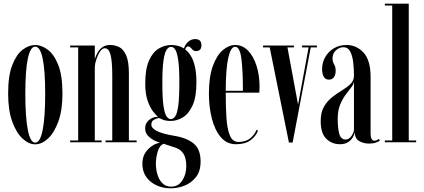

<svg xmlns="http://www.w3.org/2000/svg" viewBox="-20 -770 2292 1039"><path d="M170.5 11Q135.5 11 101.8 -20.2Q68 -51.5 46 -112.8Q24 -174 24 -263.5Q24 -361.5 46.8 -419Q69.5 -476.5 103.2 -501.5Q137 -526.5 170.5 -526.5Q204 -526.5 238 -501.5Q272 -476.5 295 -419Q318 -361.5 318 -263.5Q318 -174 295.8 -112.8Q273.5 -51.5 239.8 -20.2Q206 11 170.5 11ZM170.5 2Q197.5 2 211 -67.2Q224.5 -136.5 224.5 -263.5Q224.5 -388 211 -452.8Q197.5 -517.5 170.5 -517.5Q144 -517.5 130.5 -452.8Q117 -388 117 -263.5Q117 -136.5 130.5 -67.2Q144 2 170.5 2Z M359.5 0V-10H403V-513.5H359.5V-523.5H493V-450.5Q498 -467 507.8 -484.8Q517.5 -502.5 534 -514.5Q550.5 -526.5 576.5 -526.5Q602.5 -526.5 625.5 -515Q648.5 -503.5 663 -470Q677.5 -436.5 677.5 -371.5V-10H719.5V0H551.5V-10H587.5V-363Q587.5 -438 578.2 -473.5Q569 -509 547.5 -509Q533.5 -509 521.5 -491.2Q509.5 -473.5 501.8 -450Q494 -426.5 493 -408.5V-10H530V0Z M905.5 249Q839.5 249 795 212.8Q750.5 176.5 750.5 116Q750.5 69.5 780.5 38.5Q810.5 7.5 846.5 2.5Q840 1.5 820.5 -7.2Q801 -16 783.2 -32.8Q765.5 -49.5 765.5 -75Q765.5 -97 777.2 -111Q789 -125 804 -131.5Q819 -138 829.5 -138Q835 -138 836 -137Q824.5 -146 808 -167.2Q791.5 -188.5 778.8 -225.2Q766 -262 766 -317.5Q766 -397.5 786.8 -443.2Q807.5 -489 840 -507.8Q872.5 -526.5 906.5 -526.5Q946.5 -526.5 975.5 -508Q981.5 -528.5 998 -543.5Q1014.5 -558.5 1036 -558.5Q1070 -558.5 1070 -525.5Q1070 -493.5 1040.5 -493.5Q1030 -493.5 1023.2 -500Q1016.5 -506.5 1011 -512.8Q1005.5 -519 998.5 -519Q987 -519 982.5 -502.5Q1043 -456 1043 -325.5Q1043 -244.5 1021.8 -198.8Q1000.5 -153 968.5 -134.2Q936.5 -115.5 904.5 -115.5Q878 -115.5 862.8 -121.8Q847.5 -128 844.5 -130Q843.5 -131 840.5 -131Q831.5 -131 815.2 -123Q799 -115 799 -96Q799 -55.5 923.5 -35Q992.5 -23.5 1029 7.5Q1065.5 38.5 1065.5 104Q1065.5 156.5 1040.2 188.5Q1015 220.5 978 234.8Q941 249 905.5 249ZM904.5 -125.5Q917.5 -125.5 928 -140Q938.5 -154.5 944.5 -196.8Q950.5 -239 950.5 -323.5Q950.5 -402.5 944.5 -444.2Q938.5 -486 928.5 -501.2Q918.5 -516.5 905.5 -516.5Q892.5 -516.5 881.8 -501Q871 -485.5 864.8 -443.5Q858.5 -401.5 858.5 -321Q858.5 -238.5 864.8 -196.5Q871 -154.5 881.5 -140Q892 -125.5 904.5 -125.5ZM905.5 240Q945 240 966.5 206.8Q988 173.5 988 129.5Q988 85.5 972.8 61.8Q957.5 38 929 29Q909.5 23 891.5 16.5Q873.5 10 865 8Q842 18.5 832.8 52Q823.5 85.5 823.5 116.5Q823.5 145 831.8 173.5Q840 202 858.2 221Q876.5 240 905.5 240Z M1257 10.5Q1207 10.5 1174.5 -28.2Q1142 -67 1126.2 -129.5Q1110.5 -192 1110.5 -263Q1110.5 -354.5 1131.8 -412.8Q1153 -471 1185.8 -498.8Q1218.5 -526.5 1252.5 -526.5Q1293 -526.5 1322.5 -495.8Q1352 -465 1368.2 -414Q1384.5 -363 1384.5 -302.5Q1384.5 -284 1383.5 -268.5H1201.5V-268Q1201.5 -195 1205.2 -134.5Q1209 -74 1223.5 -38Q1238 -2 1270.5 -2Q1311 -2 1335.2 -22.5Q1359.5 -43 1368 -68L1376 -62.5Q1365 -33 1335.8 -11.2Q1306.5 10.5 1257 10.5ZM1252.5 -517Q1229 -517 1215.5 -458.2Q1202 -399.5 1201.5 -278.5H1294.5Q1294.5 -391.5 1286 -454.2Q1277.5 -517 1252.5 -517Z M1543.5 1.5 1439.5 -513.5H1403.5V-523.5H1570.5V-513.5H1535.5L1593 -203.5L1650 -513.5H1614V-523.5H1695V-513.5H1661.5L1563.5 1.5Z M1820 10.5Q1776 10.5 1745.8 -19Q1715.5 -48.5 1715.5 -113Q1715 -161.5 1733.2 -192.8Q1751.5 -224 1778.2 -244.8Q1805 -265.5 1832 -281.8Q1859 -298 1877.2 -316Q1895.5 -334 1895.5 -360.5Q1895.5 -398.5 1891.2 -433.8Q1887 -469 1874.8 -491.8Q1862.5 -514.5 1839 -514.5Q1816 -514.5 1797.8 -497.5Q1779.5 -480.5 1779.5 -455Q1779.5 -436 1788 -422Q1796.5 -408 1796.5 -387Q1796.5 -366 1787.2 -352.5Q1778 -339 1759.5 -339Q1741.5 -339 1732.2 -354.2Q1723 -369.5 1723 -396Q1723 -431.5 1740 -461.2Q1757 -491 1786.8 -508.8Q1816.5 -526.5 1855.5 -526.5Q1909 -526.5 1947.2 -485.5Q1985.5 -444.5 1985.5 -353V-47.5Q1985.5 -8.5 2006.5 -8.5Q2012.5 -8.5 2019.5 -11.8Q2026.5 -15 2030 -18.5L2035.5 -9.5Q2030.5 -4 2015 1.5Q1999.5 7 1976.5 7Q1947.5 7 1924 -6.5Q1900.5 -20 1900 -53Q1897.5 -40.5 1888.5 -25.8Q1879.5 -11 1862.8 -0.2Q1846 10.5 1820 10.5ZM1850.5 -15Q1868.5 -15 1882 -34Q1895.5 -53 1895.5 -71V-328.5Q1894 -314 1880.5 -297Q1867 -280 1850 -257Q1833 -234 1820.2 -202.5Q1807.5 -171 1807.5 -127.5Q1807.5 -75 1816.2 -45Q1825 -15 1850.5 -15Z M2062.5 0V-10H2102.5V-740H2062.5V-750H2192V-10H2232V0Z"/></svg>

Font: Imbue 100pt Medium
Style: Regular
Weight: 500
Designer: Tyler Finck
Foundry: Etcetera Type Company
Version: Version 1.102; ttfautohint (v1.8.3)